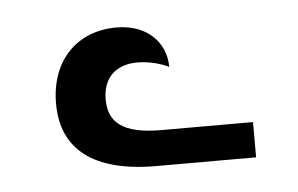

<svg xmlns="http://www.w3.org/2000/svg" viewBox="-30 -861 455 293"><g transform="rotate(-5 197.0 -715.0)"><path d="M199 -607H352V-661H212C152 -661 131 -680 131 -715C131 -748 151 -767 184 -767C202 -767 220 -762 232 -756C232 -793 204 -823 157 -823C96 -823 55 -781 55 -715C55 -646 102 -607 199 -607Z"/></g></svg>

Font: Noto Serif Armenian SemiCondensed Medium
Style: Regular
Weight: 500
Width: 4
Designer: Monotype Design Team
Foundry: Monotype Imaging Inc.
Version: Version 2.008